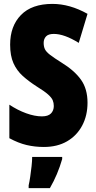

<svg xmlns="http://www.w3.org/2000/svg" viewBox="-20 -810 494 985"><path d="M429 -283Q429 -217 401.5 -165.5Q374 -114 324 -85Q274 -56 205 -56Q159 -56 116.5 -66Q74 -76 28 -101V-273Q70 -245 114 -229Q158 -213 195 -213Q227 -213 241.5 -228Q256 -243 256 -266Q256 -282 250.5 -295.5Q245 -309 226.5 -325.5Q208 -342 169 -366Q127 -393 96.5 -420.5Q66 -448 49 -486Q32 -524 32 -581Q32 -676 87.5 -733Q143 -790 249 -790Q338 -790 429 -739L384 -590Q310 -636 256 -636Q228 -636 216 -623Q204 -610 204 -590Q204 -571 210.5 -557.5Q217 -544 237 -528.5Q257 -513 297 -488Q362 -448 395.5 -401Q429 -354 429 -283ZM299 6Q276 86 236 155H127V141Q131 124 135 97Q139 70 142 42.5Q145 15 145 -5H299Z"/></svg>

Font: Noto Sans Malayalam UI ExtraCondensed Black
Style: Regular
Weight: 900
Width: 2
Designer: Jelle Bosma - Monotype Design Team
Foundry: Monotype Imaging Inc.
Version: Version 2.104; ttfautohint (v1.8.4.7-5d5b)